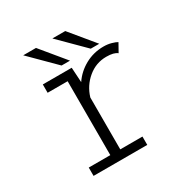

<svg xmlns="http://www.w3.org/2000/svg" viewBox="-156 -793 882 918"><g transform="rotate(-30 285.0 -334.0)"><path d="M439 -533.5H392L257.5 -667.5H328.5ZM277.5 -533.5H231L96.5 -667.5H167ZM273.5 -46H396V0H99.5V-46H218.5V-454H108V-500H267.5L272.5 -418Q301.5 -461 348 -486.5Q394.5 -512 449.5 -512Q473 -512 493 -506.2Q513 -500.5 522.5 -494.5L496.5 -448Q479 -463 436.5 -463Q379.5 -463 335 -426Q290.5 -389 273.5 -332.5Z"/></g></svg>

Font: League Mono Narrow UltraLight
Style: Regular
Weight: 200
Width: 3
Designer: Tyler Finck
Foundry: The League of Moveable Type / Tyler Finck
Version: Version 2.210